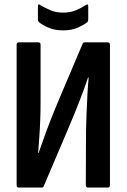

<svg xmlns="http://www.w3.org/2000/svg" viewBox="-20 -846 571 866"><path d="M65 0Q55 0 55 -11V-644Q55 -655 65 -655H153Q163 -655 163 -644V-383Q163 -348 161.5 -305.5Q160 -263 157 -223Q154 -183 152 -156H154Q168 -196 187.5 -250Q207 -304 240 -383L352 -647Q354 -655 363 -655H465Q476 -655 476 -644V-11Q476 0 465 0H378Q367 0 367 -11L368 -257Q369 -292 370.5 -336.5Q372 -381 374.5 -423.5Q377 -466 380 -496H377Q363 -454 342 -399Q321 -344 284 -257L178 -8Q176 0 167 0ZM265 -709Q226 -709 198 -721.5Q170 -734 156 -746Q151 -751 151 -759V-817Q151 -831 162 -823Q181 -811 207 -800Q233 -789 265 -789Q297 -789 323 -800Q349 -811 367 -823Q378 -831 378 -817V-759Q378 -751 374 -746Q359 -734 331 -721.5Q303 -709 265 -709Z"/></svg>

Font: Sofia Sans Condensed
Style: Bold
Weight: 700
Designer: Botio Nikoltchev, Ani Petrova
Foundry: lettersoup
Version: Version 4.101; ttfautohint (v1.8.4.7-5d5b)